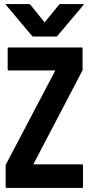

<svg xmlns="http://www.w3.org/2000/svg" viewBox="-20 -931 454 951"><path d="M12 0Q8 0 8 -4V-114L254 -582H22Q18 -582 18 -586V-692Q18 -696 22 -696H385Q389 -696 389 -692V-583L145 -117H387Q391 -117 391 -113V-4Q391 0 387 0ZM9 -907Q6 -911 11 -911H124Q128 -911 131 -907L201 -820L272 -907Q275 -911 279 -911H392Q397 -911 394 -907L265 -754Q262 -750 258 -750H145Q141 -750 138 -754Z"/></svg>

Font: AL Dynamic
Style: Regular
Weight: 400
Version: Version 1.000; ttfautohint (v1.8.2) -l 8 -r 50 -G 200 -x 14 